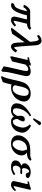

<svg xmlns="http://www.w3.org/2000/svg" viewBox="1717 -2455 986 4460"><g transform="rotate(90 2210.0 -225.0)"><path d="M549 -433H242C175 -433 110 -346 89 -285L147 -276C178 -332 208 -355 242 -357C183 -106 138 -79 114 -73C74 -64 55 -35 52 -26C52 -23 51 -21 51 -18C51 6 80 12 97 12C209 12 280 -117 336 -357H432C403 -244 385 -167 372 -109C368 -94 366 -78 366 -63C366 -21 386 12 450 12C511 12 565 -41 596 -72L567 -107C504 -54 476 -48 467 -48C463 -48 462 -52 462 -59C462 -69 465 -86 470 -109C501 -242 520 -322 531 -358C590 -361 638 -378 675 -424L632 -459C616 -435 577 -433 549 -433Z M1191 -104 1151 -132C1114 -75 1097 -62 1086 -62C1070 -62 1064 -121 1053 -270L1032 -567C1024 -680 954 -698 926 -698C884 -698 830 -674 794 -634L809 -589C846 -614 878 -630 897 -630C915 -630 936 -600 947 -476C948 -460 950 -443 950 -428L623 0L657 15L764 -13L961 -305L971 -127C978 -34 1002 12 1065 12C1116 12 1167 -38 1200 -100Z M1507 -445H1470C1455 -445 1447 -441 1435 -436C1425 -432 1411 -426 1400 -422C1376 -416 1331 -408 1313 -405L1310 -369C1346 -375 1354 -378 1364 -378C1367 -378 1370 -376 1370 -367C1370 -361 1368 -352 1365 -337L1287 -1L1300 33L1407 -13L1479 -321C1517 -364 1552 -389 1593 -389C1620 -389 1629 -370 1629 -340C1629 -322 1626 -300 1621 -277L1557 0C1538 83 1524 147 1524 188L1623 237L1649 205C1647 196 1647 187 1647 174C1647 141 1653.4 90.1 1674 0L1739 -284C1745 -308 1748 -328 1748 -346C1748 -417 1706 -445 1642 -445C1577 -445 1528 -422 1494 -398Z M1885 204C1899 177 1912 134 1922 87C1926 72 1931 52 1934 36C1936 24 1938 12 1941 1C1961 7 1986 11 2017 11C2162 11 2297 -88 2333 -242C2336 -258 2338 -273 2338 -288C2338 -380 2268 -445 2154 -445C2100 -445 2028 -428 1975 -386C1940 -356 1898 -319 1867 -186L1823 3C1793.9 127.8 1771 187 1751 218L1763 248ZM2194 -200C2169.8 -97 2109 -26 2040 -26C2002 -26 1968 -42 1959 -79L1995 -232C2028.4 -373.9 2079 -399 2119 -399C2169 -399 2207 -374 2207 -295C2207 -269 2202.9 -238 2194 -200Z M3058 -207C3061 -221 3063 -234 3063 -247C3063 -366 2935 -435 2900 -453L2871 -423C2929 -363 2944 -307 2944 -263C2944 -245 2942 -228 2938 -214C2917 -120 2879 -31 2804 -31C2765 -31 2747 -73 2742 -134C2775 -188 2793 -230 2798 -253C2800 -259 2800 -265 2800 -271C2800 -293 2786 -308 2749 -308C2700 -308 2681 -279 2674 -247C2671 -236 2668 -217 2668 -191C2668 -175 2669 -156 2673 -133C2637 -65 2604 -31 2566 -31C2521 -31 2495 -49 2495 -107C2495 -127 2498 -154 2506 -186C2537 -322 2645 -407 2680 -423L2666 -456C2518 -383 2411 -277 2388 -179C2383 -157 2380 -137 2380 -120C2380 -21 2455 12 2539 12C2601 12 2652 -9 2692 -52C2713 -4 2757 12 2806 12C2942 12 3028 -79 3058 -207ZM2846 -684C2835 -684 2815 -680 2809 -669L2732 -526C2731 -524 2729 -516 2729 -514C2729 -507 2740 -501 2747 -501C2751 -501 2760 -502 2765 -508L2878 -630C2883 -635 2886 -642 2887 -647V-651C2887 -669 2865 -684 2846 -684Z M3237 -369C3183 -324 3143 -264 3129 -205C3125 -187 3123 -168 3123 -151C3123 -53 3194 12 3321 12C3495 12 3571 -126 3584 -184C3588 -201 3590 -217 3590 -233C3590 -289 3565 -332 3525 -359H3551C3623 -359 3676 -385 3716 -436L3682 -465C3654 -445 3615 -435 3586 -435H3456C3355 -435 3282 -404 3237 -369ZM3336 -26C3264 -26 3235 -92 3235 -151C3235 -165 3236 -178 3239 -189C3260 -282 3322 -359 3434 -359H3474C3475 -357 3461 -348 3452 -343C3474 -313 3481 -283 3481 -254C3481 -230 3475.9 -208 3471 -187C3449.7 -96.1 3388 -26 3336 -26Z M3831 -121C3844 -175 3877 -208 3918 -208C3920 -208 3931 -207 3941 -205C3950 -204 3962 -202 3968 -202C4007 -202 4021 -212 4024 -227C4025 -228 4025 -229 4025 -230C4025 -242 4009 -248 3979 -248C3973 -248 3949 -246 3935 -244C3930 -244 3927 -243 3927 -243C3903 -243 3885 -253 3885 -288C3885 -297 3887 -310 3890 -325C3905 -386 3941 -408 3963 -408C3983 -408 3991 -384 3997 -364C4002 -346 4011 -330 4049 -330C4070 -330 4108 -338 4115 -370C4116 -373 4116 -375 4116 -377C4116 -413 4060 -445 3977 -445C3843 -445 3786 -363 3776 -322C3775 -314 3774 -307 3774 -300C3774 -267 3794 -247 3832 -229C3729 -194 3715.1 -141 3710 -118C3708 -109 3706 -100 3706 -89C3706 -42 3737 12 3865 12C3938 12 4004 -19 4047 -52L4028 -87C3970 -53 3921 -29 3885 -29C3848 -29 3828 -56 3828 -93C3828 -102 3829 -111 3831 -121Z M4392 -445H4355C4340 -445 4332 -441 4320 -436C4310 -432 4296 -426 4285 -422C4261 -416 4216 -408 4198 -405L4195 -369C4231 -375 4241 -378 4251 -378C4254 -378 4256 -376 4256 -371C4256 -365 4254 -354 4250 -337L4191 -83C4189 -72 4187 -62 4187 -52C4187 -11 4214 12 4278 12C4327 12 4385 -32 4420 -79L4395 -104C4363 -72 4331 -48 4313 -48C4307 -48 4305 -52 4305 -61C4305 -66 4306 -74 4308 -83Z"/></g></svg>

Font: Linux Libertine O
Style: Bold Italic
Weight: 700
Italic angle: -11.5°
Designer: Philipp H. Poll
Foundry: Philipp H. Poll
Version: Version 4.1.0